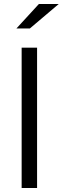

<svg xmlns="http://www.w3.org/2000/svg" viewBox="-20 -938 313 958"><path d="M88 0V-700H165V0ZM62 -796 174 -918H273L129 -796Z"/></svg>

Font: Red Hat Text
Style: Regular
Weight: 400
Designer: Pentagram, MCKL
Foundry: MCKL
Version: Version 1.030